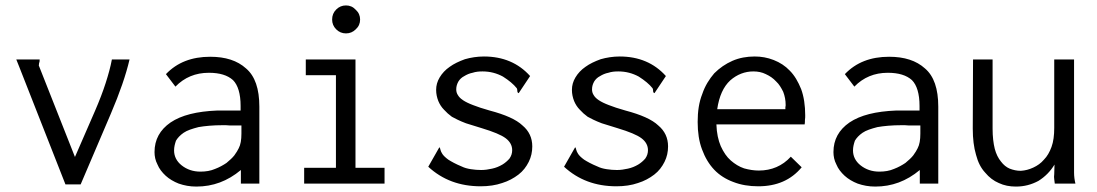

<svg xmlns="http://www.w3.org/2000/svg" viewBox="-20 -676 4040 707"><path d="M50 -432 221 3H277L388 -257C421 -334 444 -401 457 -457H392C387 -430 379 -401 369 -370C359 -339 346 -305 330 -268L256 -98L124 -432C123 -433 123 -434 123 -435C123 -438 124 -441 124 -444C126 -448 126 -452 126 -457H40Z M591 -403 626 -357C659 -391 700 -408 749 -408C789 -408 818 -399 838 -381C856 -363 866 -331 866 -286V-269H780C705 -266 648 -252 608 -225C569 -198 549 -162 549 -116C549 -101 552 -85 560 -70C566 -55 577 -41 590 -29C603 -17 620 -7 638 0C658 7 679 11 703 11C764 11 818 -9 867 -50V0H935V-283C935 -349 919 -396 886 -424C854 -453 810 -467 754 -467C686 -467 632 -446 591 -403ZM869 -214V-184C869 -161 866 -143 859 -130C856 -123 850 -114 843 -104C836 -95 826 -86 814 -76C802 -68 788 -60 772 -54C756 -47 738 -44 718 -44C691 -44 668 -52 649 -67C630 -82 621 -101 621 -122C621 -135 624 -146 628 -158C634 -168 643 -178 656 -187C669 -196 688 -202 711 -208C734 -212 764 -215 801 -215C809 -215 817 -215 826 -214H852Z M1106 -457V-399H1217V-58H1100V0H1396V-58H1289V-457ZM1218 -641C1208 -631 1203 -619 1203 -604C1203 -590 1208 -578 1218 -568C1228 -558 1240 -553 1254 -553C1268 -553 1280 -558 1290 -568C1301 -578 1306 -590 1306 -604C1306 -618 1301 -630 1290 -640C1280 -651 1268 -656 1254 -656C1240 -656 1228 -651 1218 -641Z M1932 -396C1889 -444 1832 -468 1762 -468C1737 -468 1713 -464 1692 -458C1670 -450 1651 -441 1636 -430C1620 -419 1608 -406 1599 -391C1590 -376 1586 -361 1586 -345C1586 -330 1589 -317 1594 -304C1599 -292 1606 -281 1615 -272C1624 -262 1633 -254 1644 -246C1655 -240 1672 -231 1696 -222C1705 -219 1725 -213 1754 -204C1797 -191 1826 -179 1842 -167C1858 -155 1866 -140 1866 -123C1866 -112 1863 -102 1856 -92C1849 -84 1840 -76 1830 -70C1818 -63 1806 -58 1792 -55C1779 -52 1765 -50 1752 -50C1739 -50 1727 -51 1714 -53C1701 -55 1690 -58 1680 -63C1658 -72 1642 -81 1631 -88C1620 -96 1613 -103 1609 -109C1605 -115 1603 -120 1602 -124C1601 -129 1600 -132 1598 -134L1557 -62C1609 -14 1673 10 1750 10C1779 10 1806 6 1829 -2C1852 -9 1872 -20 1889 -33C1906 -46 1918 -62 1927 -80C1936 -98 1940 -117 1940 -137C1940 -168 1928 -194 1904 -214C1881 -236 1840 -254 1783 -269C1758 -276 1737 -283 1722 -289C1706 -295 1694 -301 1685 -307C1676 -313 1670 -319 1666 -326C1662 -332 1660 -339 1660 -347C1660 -358 1663 -367 1668 -376C1673 -384 1680 -391 1690 -396C1698 -401 1709 -406 1720 -408C1732 -412 1744 -413 1757 -413C1785 -413 1810 -406 1832 -394C1854 -380 1871 -366 1883 -351C1884 -349 1885 -346 1885 -341C1885 -336 1887 -334 1890 -333Z M2432 -396C2389 -444 2332 -468 2262 -468C2237 -468 2213 -464 2192 -458C2170 -450 2151 -441 2136 -430C2120 -419 2108 -406 2099 -391C2090 -376 2086 -361 2086 -345C2086 -330 2089 -317 2094 -304C2099 -292 2106 -281 2115 -272C2124 -262 2133 -254 2144 -246C2155 -240 2172 -231 2196 -222C2205 -219 2225 -213 2254 -204C2297 -191 2326 -179 2342 -167C2358 -155 2366 -140 2366 -123C2366 -112 2363 -102 2356 -92C2349 -84 2340 -76 2330 -70C2318 -63 2306 -58 2292 -55C2279 -52 2265 -50 2252 -50C2239 -50 2227 -51 2214 -53C2201 -55 2190 -58 2180 -63C2158 -72 2142 -81 2131 -88C2120 -96 2113 -103 2109 -109C2105 -115 2103 -120 2102 -124C2101 -129 2100 -132 2098 -134L2057 -62C2109 -14 2173 10 2250 10C2279 10 2306 6 2329 -2C2352 -9 2372 -20 2389 -33C2406 -46 2418 -62 2427 -80C2436 -98 2440 -117 2440 -137C2440 -168 2428 -194 2404 -214C2381 -236 2340 -254 2283 -269C2258 -276 2237 -283 2222 -289C2206 -295 2194 -301 2185 -307C2176 -313 2170 -319 2166 -326C2162 -332 2160 -339 2160 -347C2160 -358 2163 -367 2168 -376C2173 -384 2180 -391 2190 -396C2198 -401 2209 -406 2220 -408C2232 -412 2244 -413 2257 -413C2285 -413 2310 -406 2332 -394C2354 -380 2371 -366 2383 -351C2384 -349 2385 -346 2385 -341C2385 -336 2387 -334 2390 -333Z M2759 -468C2730 -468 2702 -463 2677 -452C2652 -441 2630 -426 2610 -406C2592 -385 2576 -360 2566 -330C2554 -300 2549 -266 2549 -227C2549 -189 2554 -155 2565 -126C2576 -96 2591 -71 2610 -51C2629 -31 2653 -16 2680 -6C2708 5 2739 10 2772 10C2840 10 2893 -13 2932 -60L2892 -99C2861 -65 2821 -48 2774 -48C2756 -48 2738 -51 2720 -56C2702 -62 2686 -72 2671 -85C2656 -98 2644 -116 2634 -138C2625 -159 2619 -186 2618 -218H2943C2944 -223 2944 -229 2944 -234C2945 -240 2945 -246 2945 -251C2945 -288 2940 -321 2930 -348C2919 -375 2906 -398 2888 -416C2872 -433 2852 -446 2829 -455C2806 -464 2783 -468 2759 -468ZM2621 -274C2628 -322 2644 -357 2669 -380C2694 -402 2723 -413 2754 -413C2771 -413 2786 -410 2800 -403C2815 -396 2827 -388 2838 -376C2849 -366 2857 -352 2864 -338C2870 -322 2873 -307 2873 -290C2873 -287 2873 -284 2872 -282V-274Z M3091 -403 3126 -357C3159 -391 3200 -408 3249 -408C3289 -408 3318 -399 3338 -381C3356 -363 3366 -331 3366 -286V-269H3280C3205 -266 3148 -252 3108 -225C3069 -198 3049 -162 3049 -116C3049 -101 3052 -85 3060 -70C3066 -55 3077 -41 3090 -29C3103 -17 3120 -7 3138 0C3158 7 3179 11 3203 11C3264 11 3318 -9 3367 -50V0H3435V-283C3435 -349 3419 -396 3386 -424C3354 -453 3310 -467 3254 -467C3186 -467 3132 -446 3091 -403ZM3369 -214V-184C3369 -161 3366 -143 3359 -130C3356 -123 3350 -114 3343 -104C3336 -95 3326 -86 3314 -76C3302 -68 3288 -60 3272 -54C3256 -47 3238 -44 3218 -44C3191 -44 3168 -52 3149 -67C3130 -82 3121 -101 3121 -122C3121 -135 3124 -146 3128 -158C3134 -168 3143 -178 3156 -187C3169 -196 3188 -202 3211 -208C3234 -212 3264 -215 3301 -215C3309 -215 3317 -215 3326 -214H3352Z M3563 -457 3562 -202C3562 -165 3566 -133 3574 -106C3581 -79 3592 -57 3608 -40C3622 -23 3639 -10 3658 -2C3677 7 3698 11 3721 11C3751 11 3778 4 3804 -10C3828 -25 3848 -45 3863 -70L3862 -35C3861 -28 3861 -21 3862 -16C3863 -10 3863 -5 3864 0H3940C3937 -12 3935 -26 3935 -41V-457H3862V-205C3862 -178 3859 -154 3852 -135C3845 -116 3836 -100 3824 -88C3813 -75 3800 -66 3785 -59C3770 -52 3755 -48 3739 -47C3724 -47 3711 -50 3698 -55C3686 -60 3675 -69 3666 -81C3656 -93 3648 -109 3643 -128C3638 -148 3635 -173 3635 -202V-457Z"/></svg>

Font: Inconsolatazi4
Style: Regular
Weight: 400
Designer: Raph Levien, Kirill Tkachev
Foundry: Cyreal
Version: Version 1.013